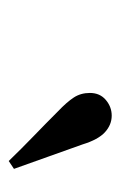

<svg xmlns="http://www.w3.org/2000/svg" viewBox="62 -878 276 440"><g transform="rotate(90 200.0 -658.0)"><path d="M367 -552 349 -540Q321 -569 292 -597Q263 -625 235 -653Q214 -673 203.5 -689Q193 -705 193 -726Q193 -749 209 -762.5Q225 -776 245 -776Q266 -776 283 -760.5Q300 -745 311 -709Q325 -669 339 -630.5Q353 -592 367 -552Z"/></g></svg>

Font: DM Serif Text
Style: Italic
Weight: 400
Italic angle: -12°
Designer: Colophon Foundry, Frank Grießhammer
Foundry: Colophon Foundry
Version: Version 5.100; ttfautohint (v1.8.2)